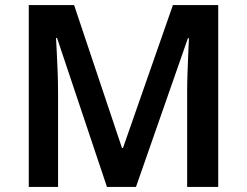

<svg xmlns="http://www.w3.org/2000/svg" viewBox="-20 -734 969 754"><path d="M400 0 204 -585H200Q201 -565 203 -528.5Q205 -492 206.5 -449.5Q208 -407 208 -370V0H93V-714H271L459 -153H463L659 -714H837V0H715V-376Q715 -410 716.5 -450.5Q718 -491 719.5 -527.5Q721 -564 722 -584H718L514 0Z"/></svg>

Font: Noto Sans Thai SemiBold
Style: Regular
Weight: 600
Version: Version 2.001